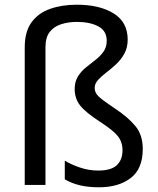

<svg xmlns="http://www.w3.org/2000/svg" viewBox="-20 -785 671 815"><path d="M522 -617Q522 -583 508 -557.5Q494 -532 473 -512.5Q452 -493 431 -477Q410 -461 396 -445.5Q382 -430 382 -412Q382 -399 388.5 -388Q395 -377 414 -362.5Q433 -348 470 -323Q524 -287 555 -249.5Q586 -212 586 -153Q586 -68 534.5 -29Q483 10 400 10Q353 10 317 1Q281 -8 255 -24V-103Q281 -87 319 -74Q357 -61 397 -61Q452 -61 476 -84Q500 -107 500 -147Q500 -183 479.5 -208Q459 -233 406 -267Q343 -308 320 -337.5Q297 -367 297 -407Q297 -438 310.5 -460Q324 -482 344.5 -498.5Q365 -515 385.5 -531Q406 -547 419.5 -566Q433 -585 433 -612Q433 -654 397.5 -673Q362 -692 306 -692Q271 -692 240.5 -682.5Q210 -673 191.5 -650Q173 -627 173 -584V0H85V-584Q85 -651 114 -690.5Q143 -730 193 -747.5Q243 -765 306 -765Q403 -765 462.5 -728Q522 -691 522 -617Z"/></svg>

Font: Noto Sans Modi
Style: Regular
Weight: 400
Designer: Monotype Design Team
Foundry: Monotype Imaging Inc.
Version: Version 2.003; ttfautohint (v1.8.4.7-5d5b)